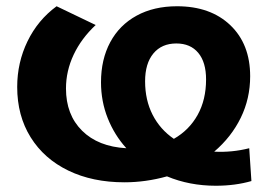

<svg xmlns="http://www.w3.org/2000/svg" viewBox="-20 -572 873 614"><path d="M670 22Q586 22 514 -8Q446 11 378 11Q276 11 198.5 -26.5Q121 -64 78 -133Q35 -202 35 -294Q35 -372 68 -440Q101 -508 161 -552L286 -492Q240 -449 215.5 -397Q191 -345 191 -289Q191 -205 242.5 -154Q294 -103 384 -98Q346 -140 324.5 -194Q303 -248 303 -309Q303 -382 332.5 -437Q362 -492 417 -522Q472 -552 546 -552Q653 -552 716.5 -491.5Q780 -431 780 -328Q780 -257 750 -195.5Q720 -134 665 -87Q722 -84 777 -98L784 7Q732 22 670 22ZM444 -312Q444 -252 468 -205Q492 -158 536 -128Q585 -156 612 -204.5Q639 -253 639 -318Q639 -373 614 -403Q589 -433 544 -433Q497 -433 470.5 -401Q444 -369 444 -312Z"/></svg>

Font: Montserrat-Bold
Style: Bold
Weight: 700
Version: Version 7.200